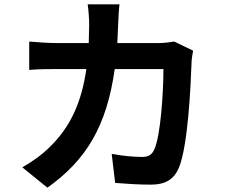

<svg xmlns="http://www.w3.org/2000/svg" viewBox="-20 -822 1040 887"><path d="M872 -588 785 -630C761 -626 735 -623 710 -623H522L526 -713C527 -737 529 -779 532 -802H385C389 -778 392 -732 392 -710L390 -623H247C209 -623 157 -626 115 -630V-499C158 -503 213 -503 247 -503H379C357 -351 307 -239 214 -147C174 -106 124 -72 83 -49L199 45C378 -82 473 -239 510 -503H735C735 -395 722 -195 693 -132C682 -108 668 -97 636 -97C597 -97 545 -102 496 -111L512 23C560 27 620 31 677 31C746 31 784 5 806 -46C849 -148 861 -427 865 -535C865 -546 869 -572 872 -588Z"/></svg>

Font: Noto Sans CJK SC
Style: Bold
Weight: 700
Designer: Ryoko NISHIZUKA 西塚涼子 (kana, bopomofo & ideographs); Paul D. Hunt (Latin, Greek & Cyrillic); Sandoll Communications 산돌커뮤니
Foundry: Adobe
Version: Version 2.004;hotconv 1.0.118;makeotfexe 2.5.65603